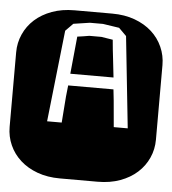

<svg xmlns="http://www.w3.org/2000/svg" viewBox="-52 -715 681 761"><g transform="rotate(5 289.0 -334.5)"><path d="M364.3 -668.9Q413.6 -668.9 453.6 -654.3Q493.7 -639.6 521.7 -614.3Q549.8 -588.9 564.9 -554.9Q580.1 -521 580.1 -482.9V-186Q580.1 -147.9 564.9 -114Q549.8 -80.1 521.7 -54.7Q493.7 -29.3 453.6 -14.6Q413.6 0 364.3 0H213.9Q164.6 0 124.5 -14.6Q84.5 -29.3 56.4 -54.7Q28.3 -80.1 13.2 -114Q-2 -147.9 -2 -186V-482.9Q-2 -521 13.2 -554.9Q28.3 -588.9 56.4 -614.3Q84.5 -639.6 124.5 -654.3Q164.6 -668.9 213.9 -668.9ZM409.2 -221.2H464.8L426.3 -585L396 -615.2L331.1 -625H278.8L213.9 -615.2L184.1 -585L144 -221.2H202.1L210 -325.2L214.8 -370.1H395L399.9 -325.2ZM375 -565.9Q378.4 -526.4 382.8 -491.2Q387.2 -456.1 391.1 -417H219.2L233.9 -565.9Q247.6 -567.4 257.6 -569.3Q267.6 -571.3 281.2 -573.2H329.1Z"/></g></svg>

Font: Monofett
Style: Regular
Weight: 400
Designer: vernon adams
Foundry: vernon adams
Version: Version 1.000